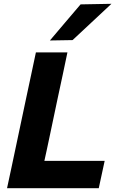

<svg xmlns="http://www.w3.org/2000/svg" viewBox="-20 -988 620 1008"><path d="M17 0Q29.5 -57.5 40.8 -111Q52 -164.5 66.5 -232.5L117.5 -473.5Q132.5 -543 144.2 -598.5Q156 -654 168.5 -713H334Q321.5 -653 309.8 -597.8Q298 -542.5 283 -473L238 -259.5Q231 -227 225 -198.5Q219 -170 213 -143.5H529.5L498.5 0ZM242 -775.5Q283 -824 322.8 -870.8Q362.5 -917.5 403 -965L565 -968Q512.5 -919 461.2 -871Q410 -823 361 -777.5Z"/></svg>

Font: Commissioner
Style: Bold Italic
Weight: 700
Italic angle: -12°
Designer: Kostas Bartsokas
Foundry: Kostas Bartsokas
Version: Version 1.000; ttfautohint (v1.8.3)